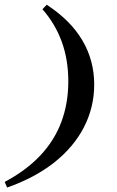

<svg xmlns="http://www.w3.org/2000/svg" viewBox="-75 -651 501 825"><path d="M-44.4 154.8 -54.8 130.6Q36.3 82.3 97.2 18.1Q158.1 -46 188.3 -126.2Q218.5 -206.5 218.5 -301.6Q218.5 -394.4 190.3 -471.8Q162.1 -549.2 107.3 -611.3L125.8 -630.6Q228.2 -563.7 279 -477.4Q329.8 -391.1 329.8 -287.9Q329.8 -190.3 285.9 -104.8Q241.9 -19.4 158.5 46.8Q75 112.9 -44.4 154.8Z"/></svg>

Font: Playfair 5pt SemiExpanded Light
Style: Bold Italic
Weight: 700
Italic angle: -15.6°
Version: Version 2.001;gftools[0.9.30]